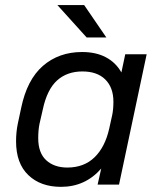

<svg xmlns="http://www.w3.org/2000/svg" viewBox="-20 -724 610 753"><path d="M91.3 -37.1Q43 -83 43 -169.9Q43 -206.1 49.8 -238.8L63 -300.8Q85.9 -411.1 147.9 -465.3Q210.9 -520 301.8 -520Q356.4 -520 395 -499.5Q434.1 -479 456.1 -439.9L471.2 -511.2H555.2L446.8 0H362.8L377 -63Q314.5 8.8 219.2 8.8Q139.2 8.8 91.3 -37.1ZM351.1 -107.4Q392.1 -147.5 408.2 -219.2L419.9 -272Q424.8 -294.9 424.8 -325.2Q424.8 -380.9 392.6 -412.6Q360.8 -443.8 303.2 -443.8Q243.7 -443.8 204.6 -409.2Q164.6 -373.5 147.9 -294.9L134.8 -237.8Q129.9 -213.4 129.9 -182.1Q129.9 -124.5 161.1 -95.7Q192.4 -66.9 244.1 -66.9Q309.6 -66.9 351.1 -107.4ZM205.1 -704.1H310.1L397 -577.1H319.8Z"/></svg>

Font: D-DIN Exp
Style: DINExp-Italic
Weight: 400
Width: 7
Italic angle: -12°
Designer: Charles Nix
Foundry: Datto Inc.
Version: Version 1.00